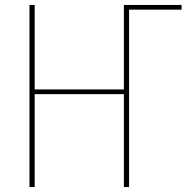

<svg xmlns="http://www.w3.org/2000/svg" viewBox="-20 -755 790 775"><path d="M99 0V-735H120V-394H480V-735H713V-716H501V0H480V-375H120V0Z"/></svg>

Font: Zed Sans Thin Extended
Style: Regular
Weight: 100
Width: 7
Designer: Belleve Invis
Foundry: Belleve Invis
Version: Version 1.0.0; ttfautohint (v1.8.4)